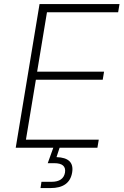

<svg xmlns="http://www.w3.org/2000/svg" viewBox="-20 -748 628 972"><path d="M59.6 0 180.2 -727.5H585L578.1 -686H217.8L168 -385.3H506.8L500 -344.2H161.6L111.3 -41H480L473.1 0ZM185.1 204.1 189.9 172.4H240.7Q300.8 172.4 309.1 125.5Q316.4 78.1 254.4 78.1H221.7L254.9 -14.2H281.7V0L266.1 47.4Q357.9 50.3 345.2 125.5Q332 204.1 235.8 204.1Z"/></svg>

Font: Inter Extra Light
Style: Italic
Weight: 200
Italic angle: -9.39999°
Designer: Rasmus Andersson
Foundry: rsms
Version: Version 4.000;git-3c8e0fc